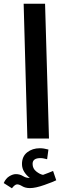

<svg xmlns="http://www.w3.org/2000/svg" viewBox="-63 -744 342 1031"><path d="M84 0 64 -724H179L200 0ZM29 246Q40 246 56.5 256Q73 266 98 266Q128 266 176 249Q224 232 239 224L222 174Q209 179 196 184.5Q183 190 168 195Q151 192 131.5 176.5Q112 161 112 136Q112 105 154 105Q164 105 172.5 107Q181 109 190 111L197 59Q172 52 151 52Q111 52 83 74Q55 96 55 137Q55 160 67.5 179.5Q80 199 97 211Q95 211 90 211Q76 211 59.5 201Q43 191 22 191Q6 191 -13 202.5Q-32 214 -43 239L1 267Q17 246 29 246Z"/></svg>

Font: Noto Sans Arabic UI SemiCondensed Semi
Style: Regular
Weight: 600
Width: 4
Designer: Nadine Chahine - Monotype Design Team
Foundry: Monotype Imaging Inc.
Version: Version 1.900